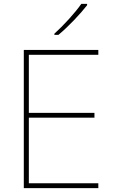

<svg xmlns="http://www.w3.org/2000/svg" viewBox="-20 -972 590 992"><path d="M430 -945V-952H400C371 -909 306 -838 261 -798V-792H282C335 -836 395 -900 430 -945ZM488 0V-25H129V-364H468V-389H129V-689H488V-714H103V0Z"/></svg>

Font: Noto Sans Sinhala Thin
Style: Regular
Weight: 100
Designer: Jelle Bosma - Monotype Design Team
Foundry: Monotype Imaging Inc.
Version: Version 2.006